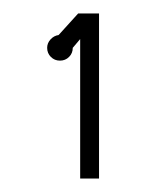

<svg xmlns="http://www.w3.org/2000/svg" viewBox="-20 -635 217 285"><path d="M96 -615 67 -583Q60 -582 55 -576.5Q50 -571 50 -564Q50 -556 55.5 -550.5Q61 -545 69 -545Q77 -545 82.5 -550.5Q88 -556 88 -564L99 -577V-370H127V-615Z"/></svg>

Font: Sakbunderan
Style: Regular
Weight: 400
Version: Version 1.00